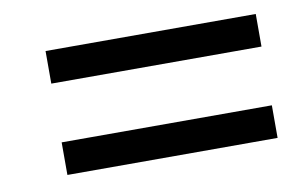

<svg xmlns="http://www.w3.org/2000/svg" viewBox="-42 -558 657 412"><g transform="rotate(-10 286.0 -352.0)"><path d="M76 -217H534V-288H76ZM76 -416H534V-487H76Z"/></g></svg>

Font: BC Sans
Style: Italic
Weight: 400
Italic angle: -12°
Designer: Monotype Design Team
Designer: Province of B.C.
Foundry: Monotype Imaging Inc.
Version: Version 2.000;GOOG;noto-source:20170915:90ef993387c0